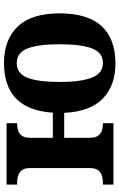

<svg xmlns="http://www.w3.org/2000/svg" viewBox="162 -751 599 963"><g transform="rotate(-90 461.5 -269.5)"><path d="M625 10Q514 10 448.5 -53.5Q383 -117 377 -247H252V-118Q252 -90 263 -76Q274 -62 289.5 -57.5Q305 -53 318 -53H325V0H17V-53H29Q44 -53 60.5 -57.5Q77 -62 88.5 -76Q100 -90 100 -118V-418Q100 -447 88.5 -460.5Q77 -474 60.5 -478.5Q44 -483 29 -483H17V-536H325V-483H318Q305 -483 289.5 -478.5Q274 -474 263 -460.5Q252 -447 252 -418V-304H378Q393 -549 628 -549Q744 -549 810 -480Q876 -411 876 -270Q876 -129 812 -59.5Q748 10 625 10ZM627 -53Q680 -53 700.5 -108.5Q721 -164 721 -270Q721 -377 700 -431Q679 -485 626 -485Q574 -485 553 -431Q532 -377 532 -270Q532 -164 553.5 -108.5Q575 -53 627 -53Z"/></g></svg>

Font: NotoSerif-Bold
Style: Regular
Weight: 700
Designer: Monotype Design Team
Foundry: Monotype Imaging Inc.
Version: Version 2.007; ttfautohint (v1.8) -l 8 -r 50 -G 200 -x 14 -D